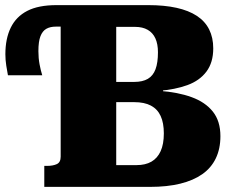

<svg xmlns="http://www.w3.org/2000/svg" viewBox="-20 -730 919 750"><path d="M388 -410H504Q537 -410 557.5 -422Q578 -434 587.5 -459.5Q597 -485 597 -526Q597 -558 587 -580Q577 -602 557 -613.5Q537 -625 508 -625H434V-85H513Q548 -85 571.5 -98.5Q595 -112 607.5 -139.5Q620 -167 620 -209Q620 -250 607.5 -277Q595 -304 569.5 -317.5Q544 -331 504 -331H388ZM201 -710H559Q622 -710 669.5 -699.5Q717 -689 749 -668Q781 -647 797 -615Q813 -583 813 -541Q813 -486 786.5 -450.5Q760 -415 712 -397.5Q664 -380 599 -375L617 -399V-345L603 -375Q675 -370 728.5 -350.5Q782 -331 811.5 -294Q841 -257 841 -198Q841 -149 823 -111.5Q805 -74 770 -49.5Q735 -25 684 -12.5Q633 0 567 0H153V-82H164Q187 -82 202 -89Q217 -96 217 -118V-626H198Q176 -626 161 -617.5Q146 -609 138 -588.5Q130 -568 130 -530Q130 -503 134.5 -479Q139 -455 145 -436H11Q8 -451 4.5 -473.5Q1 -496 1 -518Q1 -579 22 -622Q43 -665 86.5 -687.5Q130 -710 201 -710Z"/></svg>

Font: Roboto Serif 20pt ExtraBold
Style: Regular
Weight: 800
Version: Version 1.008